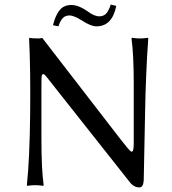

<svg xmlns="http://www.w3.org/2000/svg" viewBox="-20 -814 758 844"><path d="M417 -742.2Q434.1 -742.2 445.6 -753.2Q457 -764.2 466.8 -793.9L491.2 -788.1Q473.1 -698.2 403.8 -698.2Q378.9 -698.2 339.8 -724.1Q303.7 -746.1 286.1 -746.1Q267.1 -746.1 256.1 -734.6Q245.1 -723.1 236.8 -698.2L212.9 -703.1Q224.1 -748 242.7 -770Q261.2 -792 293.2 -792Q325.2 -792 365.2 -764.2Q394 -742.2 417 -742.2ZM107.9 -645 109.9 -647.9Q117.7 -645 151.9 -645L166 -647L508.8 -203.1Q548.8 -151.4 556.2 -147.9Q563.5 -144.5 565.9 -157.2Q567.4 -164.6 567.9 -178.2V-444.8Q567.9 -573.7 558.1 -645L560.1 -647.9Q578.1 -645 595 -645Q611.8 -645 629.9 -647.9L631.8 -645Q626 -566.9 622.6 -481.4Q619.1 -396 618.2 -339.6Q617.2 -283.2 615 -179.2Q612.8 -75.2 611.8 -21Q609.9 9.8 592.8 9.8Q567.9 9.8 549.8 -14.2L201.2 -455.1Q186 -475.1 179 -482.7Q171.9 -490.2 167.5 -487.5Q163.1 -484.9 162.6 -474.9Q162.1 -464.8 162.1 -439V-200.2Q162.1 -71.3 171.9 0L169.9 2.9Q151.9 0 135 0Q118.2 0 100.1 2.9L98.1 0Q110.4 -116.2 112.5 -311Q114.7 -505.9 107.9 -645Z"/></svg>

Font: Biolilbert
Style: Regular
Weight: 400
Designer: Philipp H. Poll
Foundry: Philipp H. Poll
Version: Version 1.1.0